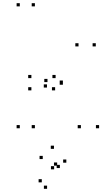

<svg xmlns="http://www.w3.org/2000/svg" viewBox="-20 -795 660 1205"><path d="M199 -755V-775H179V-755ZM104.3 -755V-775H84.3V-755ZM104.3 10V-10H84.3V10ZM199 10V-10H179V10ZM177 -227.8V-247.8H157V-227.8ZM326 -227.8V-247.8H306V-227.8ZM274.8 -245.5V-265.5H254.8V-245.5ZM487.7 10V-10H467.7V10ZM602 10V-10H582V10ZM374.7 -263.2V-283.2H354.7V-263.2ZM374.7 -269.7V-289.7H354.7V-269.7ZM581.2 -503.7V-523.7H561.2V-503.7ZM472.8 -503.7V-523.7H452.8V-503.7ZM278 -279.8V-299.8H258V-279.8ZM329 -304.7V-324.7H309V-304.7ZM177 -304.7V-324.7H157V-304.7ZM355.7 259.7V239.7H335.7V259.7ZM338.7 244.7V224.7H318.7V244.7ZM242.3 349.5V329.5H222.3V349.5ZM275.5 390V370H255.5V390ZM396.3 226V206H376.3V226ZM318.7 139.2V119.2H298.7V139.2ZM248.3 203.3V183.3H228.3V203.3ZM319.7 267.8V247.8H299.7V267.8Z"/></svg>

Font: Monaspace Neon Dots Var
Style: Regular
Weight: 400
Designer: Riley Cran and the Lettermatic Team
Version: Version 1.100 (Monaspace Neon Dots)